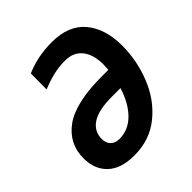

<svg xmlns="http://www.w3.org/2000/svg" viewBox="-197 -866 1018 1018"><g transform="rotate(-45 312.0 -357.5)"><path d="M31 -170Q31 -280 120.5 -344.5Q210 -409 409 -409H456Q458 -433 458 -447Q458 -522 424.5 -564Q391 -606 328 -606Q282 -606 240 -596Q198 -586 151 -567L152 -686Q241 -725 347 -725Q474 -725 536.5 -649.5Q599 -574 599 -449Q599 -336 557 -230.5Q515 -125 432 -57.5Q349 10 233 10Q134 10 82.5 -38.5Q31 -87 31 -170ZM433 -295H369Q267 -295 219.5 -263Q172 -231 172 -175Q172 -143 190 -125.5Q208 -108 239 -108Q306 -108 356 -158Q406 -208 433 -295Z"/></g></svg>

Font: Noto Sans Display
Style: Bold Italic
Weight: 700
Italic angle: -12°
Designer: Monotype Design team
Foundry: Monotype Imaging Inc.
Version: Version 1.000